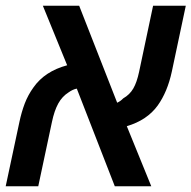

<svg xmlns="http://www.w3.org/2000/svg" viewBox="-36 -651 669 671"><path d="M-16.1 0 31.7 -224.1Q39.1 -259.3 50.5 -289.3Q62 -319.3 81.1 -345.7Q120.6 -401.9 198.7 -422.9L113.8 -630.9H240.7L373.5 -292Q385.3 -297.4 394.5 -307.1Q417.5 -320.3 429.9 -341.8Q442.4 -363.3 450.2 -400.4L499 -630.9H613.3L564.5 -400.9Q549.3 -330.1 515.1 -282.2Q478 -231 407.2 -210L492.7 0H365.2L232.4 -341.3Q218.8 -338.9 203.6 -328.1Q181.2 -314 167.5 -289.1Q153.8 -264.2 145.5 -224.6L97.7 0Z"/></svg>

Font: Open Sans SemiBold
Style: Italic
Weight: 600
Italic angle: -12°
Designer: Monotype Design Team
Foundry: Monotype Imaging Inc.
Version: Version 3.003; ttfautohint (v1.8.4)